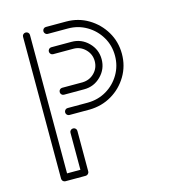

<svg xmlns="http://www.w3.org/2000/svg" viewBox="-107 -801 797 889"><g transform="rotate(-15 291.5 -356.5)"><path d="M291.5 -388.7H194.3Q187.5 -388.7 182.9 -393.6Q178.2 -398.4 178.2 -405.3Q178.2 -412.1 182.9 -417Q187.5 -421.9 194.3 -421.9H292.5Q326.2 -422.9 349.1 -446Q372.1 -469.2 372.1 -502.4Q372.1 -535.6 348.4 -559.3Q324.7 -583 291.5 -583H194.3Q187.5 -583 182.9 -587.9Q178.2 -592.8 178.2 -599.6Q178.2 -606.4 182.9 -611.3Q187.5 -616.2 194.3 -616.2H291.5Q338.4 -616.2 371.8 -582.8Q405.3 -549.3 405.3 -502.4Q405.3 -455.6 371.8 -422.1Q338.4 -388.7 291.5 -388.7ZM194.3 0H97.2Q90.3 0 85.4 -4.9Q80.6 -9.8 80.6 -16.6V-696.8Q80.6 -703.6 85.4 -708.3Q90.3 -712.9 97.2 -712.9Q104 -712.9 108.9 -708.3Q113.8 -703.6 113.8 -696.8V-33.2H177.7V-210.9Q177.7 -217.8 182.6 -222.4Q187.5 -227.1 194.3 -227.1Q201.2 -227.1 206.1 -222.4Q210.9 -217.8 210.9 -210.9V-16.6Q210.9 -9.8 205.8 -4.9Q200.7 0 194.3 0ZM291.5 -291.5H194.3Q187.5 -291.5 182.9 -296.4Q178.2 -301.3 178.2 -308.1Q178.2 -314.9 182.9 -319.8Q187.5 -324.7 194.3 -324.7H291.5Q341.3 -325.2 381.3 -348.9Q421.4 -372.6 445.3 -413.1Q469.2 -453.6 469.2 -502.4Q469.2 -551.8 445.3 -592Q421.4 -632.3 380.9 -656.2Q340.3 -680.2 291.5 -680.2H194.3Q187.5 -680.2 182.9 -685.3Q178.2 -690.4 178.2 -696.8Q178.2 -703.6 182.9 -708.5Q187.5 -713.4 194.3 -713.4H291.5Q349.6 -713.4 397.5 -684.8Q445.3 -656.2 473.9 -608.4Q502.4 -560.5 502.4 -502.4Q502.4 -444.3 473.9 -396.5Q445.3 -348.6 397.7 -320.6Q350.1 -292.5 291.5 -291.5Z"/></g></svg>

Font: Neon Sans
Style: Regular
Weight: 400
Designer: GGBot
Version: 0.80